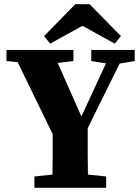

<svg xmlns="http://www.w3.org/2000/svg" viewBox="-20 -895 665 915"><path d="M11 -604V-657H330V-604L255 -595L368 -340L485 -593L415 -604V-657H622V-604L550 -592L398 -284Q398 -208 398 -158Q398 -108 399 -63L486 -54V0H144V-54L230 -63Q231 -104 231 -148.5Q231 -193 231 -256L64 -599ZM407 -875 556 -723 527 -687 373 -772 219 -687 190 -723 339 -875Z"/></svg>

Font: Source Serif 4
Style: Bold
Weight: 700
Designer: Frank Grießhammer
Foundry: Adobe
Version: Version 4.005;hotconv 1.1.0;makeotfexe 2.6.0